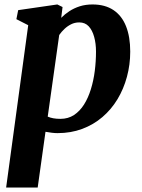

<svg xmlns="http://www.w3.org/2000/svg" viewBox="-20 -587 637 861"><path d="M7.5 254 106.5 -474 53.5 -501 61.5 -541.5 237 -567 260.5 -555.5 254.5 -507Q270 -523 291 -536.8Q312 -550.5 337.8 -558.8Q363.5 -567 395 -567Q451 -567 488.8 -541.8Q526.5 -516.5 545.2 -469.2Q564 -422 564 -355.5Q564 -297 549.2 -242.5Q534.5 -188 506.8 -142Q479 -96 439.2 -62Q399.5 -28 348.8 -9Q298 10 238 10Q225.5 10 211.5 8.2Q197.5 6.5 184 4L149 254ZM194 -64Q205.5 -59 219.5 -56.5Q233.5 -54 251 -54Q285.5 -54 311.8 -71.2Q338 -88.5 356.8 -118.2Q375.5 -148 387.5 -186.8Q399.5 -225.5 405 -268.8Q410.5 -312 410.5 -355.5Q410.5 -392 402.2 -421.8Q394 -451.5 377.8 -469Q361.5 -486.5 335.5 -486.5Q315.5 -486.5 299 -478.2Q282.5 -470 269 -457.2Q255.5 -444.5 245.5 -430Z"/></svg>

Font: Merriweather 20pt ExtraBold
Style: Italic
Weight: 800
Italic angle: -7.8°
Version: Version 2.101